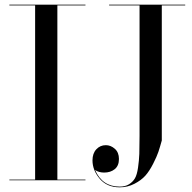

<svg xmlns="http://www.w3.org/2000/svg" viewBox="-20 -770 821 820"><path d="M20 -3H130V-747H20V-750H345V-747H225V-3H345V0H20ZM446 -750H771V-747H671V-170Q663 -141 656.5 -121.5Q650 -102 634 -70.5Q618 -39 600.5 -19.5Q583 0 554 15Q525 30 491 30Q437 30 406 -6.5Q375 -43 375 -85Q375 -115 391.5 -132.5Q408 -150 432 -150Q453 -150 470.5 -134.5Q488 -119 488 -91Q488 -62 470 -47.5Q452 -33 425 -33Q402 -33 386 -44Q417 27 491 27Q515 27 531 17Q547 7 556 -8Q565 -23 569.5 -54Q574 -85 575 -113Q576 -141 576 -190V-747H446Z"/></svg>

Font: Bodoni* 72
Style: Regular
Weight: 400
Version: Version 1.003